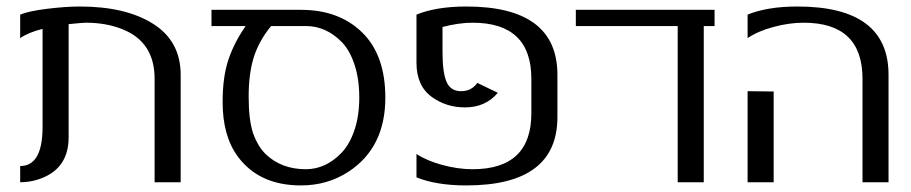

<svg xmlns="http://www.w3.org/2000/svg" viewBox="-20 -560 2800 590"><path d="M42 -49.8Q110.8 -49.8 110.8 -169.9V-471.2Q67.4 -460.4 42 -442.9V-515.1Q69.8 -526.4 126.7 -533.2Q183.6 -540 225.1 -540Q366.7 -540 450.9 -486.6Q535.2 -433.1 535.2 -330.1V0H455.1V-317.9Q455.1 -430.2 357.4 -469.7Q307.1 -490.2 244.1 -490.2Q233.9 -490.2 190.9 -485.8V-137.2Q190.4 -37.1 94.7 -7.8Q69.3 0 42 0Z M629.9 -529.8H904.8Q1022 -529.8 1093 -460.2Q1164.1 -390.6 1164.1 -259.8Q1164.1 -107.4 1052.2 -33.2Q987.3 9.8 904.8 9.8Q776.9 9.8 711.4 -78.1Q664.1 -141.6 664.1 -246.1Q664.1 -323.7 681.9 -376.7Q699.7 -429.7 734.9 -480H629.9ZM813 -480Q775.9 -434.6 760 -384.5Q744.1 -334.5 744.1 -262.7Q744.1 -191.4 757.8 -150.4Q772.5 -109.4 796.9 -85.9Q845.2 -40 919.9 -40Q981 -40 1029.8 -90.8Q1054.2 -116.2 1069.1 -159.9Q1084 -203.6 1084 -260.5Q1084 -317.4 1069.3 -361.6Q1054.7 -405.8 1030.3 -430.7Q981.9 -480 919.9 -480Z M1259.8 -515.1Q1320.8 -540 1413.1 -540Q1692.9 -540 1692.9 -330.1V-200.2Q1692.9 9.8 1413.1 9.8Q1320.8 9.8 1259.8 -15.1V-86.9Q1291.5 -65.9 1339.6 -53Q1387.7 -40 1432.1 -40Q1612.8 -40 1612.8 -211.9V-317.9Q1612.8 -490.2 1432.1 -490.2Q1390.1 -490.2 1339.8 -477.1V-399.9Q1339.8 -336.9 1352.3 -308.3Q1364.7 -279.8 1396.7 -279.8Q1428.7 -279.8 1446.8 -305.2L1509.8 -274.9Q1472.2 -230 1408.7 -230Q1352.1 -230 1308.1 -261.2Q1259.8 -295.4 1259.8 -367.2Z M2142.6 0H2062.5V-480H1749.5V-529.8H2175.8V-480H2142.6Z M2357.4 -278.8V0H2277.3V-279.8ZM2277.3 -515.1Q2338.4 -540 2430.7 -540Q2710.4 -540 2710.4 -330.1V0H2630.4V-317.9Q2630.4 -490.2 2449.7 -490.2Q2405.3 -490.2 2357.2 -477.3Q2309.1 -464.4 2277.3 -442.9Z"/></svg>

Font: Pfennig
Style: Medium
Weight: 500
Version: Version 20120410 ; ttfautohint (v0.8)